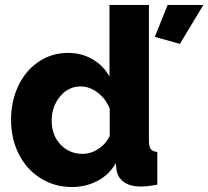

<svg xmlns="http://www.w3.org/2000/svg" viewBox="-20 -750 846 780"><path d="M24.9 -263.2Q24.9 -338.9 54.2 -400.9Q83.5 -462.9 136.7 -499Q189.9 -535.2 256.8 -535.2Q311 -535.2 355.7 -509.3Q400.4 -483.4 424.8 -439V-730H585V-178.2Q585 -154.3 592.5 -144.3Q600.1 -134.3 619.1 -132.8V0Q580.6 7.8 550.8 7.8Q509.3 7.8 483.9 -10Q458.5 -27.8 453.1 -60.1L450.2 -86.9Q423.3 -39.6 375.7 -14.9Q328.1 9.8 272.9 9.8Q201.7 9.8 144.8 -25.9Q87.9 -61.5 56.4 -123.8Q24.9 -186 24.9 -263.2ZM710.9 -571.8 608.9 -600.1 661.1 -730H806.2ZM425.8 -198.2V-308.1Q410.6 -347.7 377.4 -373.3Q344.2 -398.9 308.1 -398.9Q257.3 -398.9 223.6 -357.7Q189.9 -316.4 189.9 -259.8Q189.9 -201.2 225.6 -163.1Q261.2 -125 315.9 -125Q349.1 -125 379.6 -145Q410.2 -165 425.8 -198.2Z"/></svg>

Font: Raleway-v4020 ExtraBold
Style: Regular
Weight: 800
Designer: Matt McInerney, Pablo Impallari, Rodrigo Fuenzalida
Foundry: Matt McInerney, Pablo Impallari, Rodrigo Fuenzalida
Version: Version 4.020;PS 004.020;hotconv 1.0.88;makeotf.lib2.5.64775